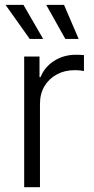

<svg xmlns="http://www.w3.org/2000/svg" viewBox="-20 -775 390 795"><path d="M80.1 0V-541H143.6V-455.6H147.9Q164.6 -497.6 204.1 -522.9Q243.7 -548.3 294.9 -548.3Q303.2 -548.3 312.3 -547.9Q321.3 -547.4 327.6 -546.9V-481Q323.7 -481.9 312.7 -483.2Q301.8 -484.4 288.6 -484.4Q247.6 -484.4 215.1 -466.8Q182.6 -449.2 164.1 -418Q145.5 -386.7 145.5 -345.2V0ZM250.5 -613.8 171.4 -754.9H245.1L305.7 -613.8ZM103 -613.8 2.9 -754.9H77.1L158.7 -613.8Z"/></svg>

Font: Inter 17pt Light
Style: Regular
Weight: 300
Version: Version 4.001;git-66647c0bb